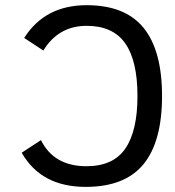

<svg xmlns="http://www.w3.org/2000/svg" viewBox="-20 -710 680 744"><path d="M312 14.2Q139.6 14.2 64 -118.2L138.7 -167Q189 -65.9 314.9 -65.9Q418.9 -65.9 465.8 -134.5Q512.7 -203.1 512.7 -337.9Q512.7 -474.6 465.1 -542.2Q417.5 -609.9 315.9 -609.9Q206.5 -609.9 147.9 -514.2L73.7 -563Q154.3 -689.9 315.9 -689.9Q464.8 -689.9 536.4 -602.1Q607.9 -514.2 607.9 -337.9Q607.9 -161.1 535.9 -73.5Q463.9 14.2 312 14.2Z"/></svg>

Font: Cadman
Style: Regular
Weight: 400
Designer: Paul James MIller
Foundry: High-Logic / Made with FontCreator
Version: Version 2.114;March 28, 2021;FontCreator 13.0.0.2683 64-bit